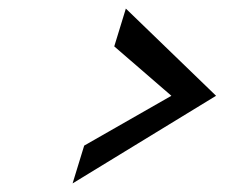

<svg xmlns="http://www.w3.org/2000/svg" viewBox="-20 -701 523 447"><path d="M149 -274 483 -478 273 -681 246 -593 379 -478 176 -362Z"/></svg>

Font: bitstorm
Style: suextobl
Weight: 400
Version: Version 0.2